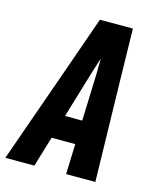

<svg xmlns="http://www.w3.org/2000/svg" viewBox="-134 -815 744 894"><g transform="rotate(15 238.5 -367.5)"><path d="M-23 0 150 -490 236 -735H395L400 -490L411 0H270L275 -146H161L117 0ZM278 -260 286 -490Q286 -508 286.5 -526Q287 -544 287 -562Q281 -544 275.5 -526Q270 -508 264 -490L195 -260Z"/></g></svg>

Font: Iosevka SS04 Heavy Oblique
Style: Regular
Weight: 900
Italic angle: -9°
Monospace: yes
Designer: Belleve Invis
Foundry: Belleve Invis
Version: Version 19.0.0; ttfautohint (v1.8.4)